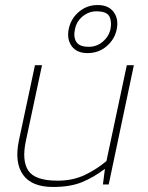

<svg xmlns="http://www.w3.org/2000/svg" viewBox="-20 -733 589 763"><path d="M328 -522Q285 -522 265 -549.5Q245 -577 253 -617Q261 -658 293 -685.5Q325 -713 368 -713Q411 -713 431.5 -685.5Q452 -658 444 -617Q436 -577 404 -549.5Q372 -522 328 -522ZM333 -547Q364 -547 388 -567Q412 -587 419 -617Q425 -648 414.5 -668Q404 -688 363 -688Q333 -688 308.5 -668Q284 -648 278 -617Q271 -587 283 -567Q295 -547 333 -547ZM191 10Q106 10 71.5 -38.5Q37 -87 55 -174L119 -474H147L83 -174Q66 -95 92.5 -55Q119 -15 209 -15Q269 -15 316.5 -37.5Q364 -60 403 -93L484 -474H512L412 0H389L397 -62Q352 -28 305.5 -9Q259 10 191 10Z"/></svg>

Font: Kanit Thin
Style: Italic
Weight: 250
Italic angle: -12°
Designer: Katatrad Team
Foundry: CadsonDemak
Version: Version 2.000; ttfautohint (v1.8.3)